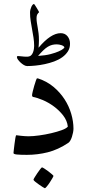

<svg xmlns="http://www.w3.org/2000/svg" viewBox="-20 -785 440 980"><path d="M355 -128.4Q355 -119.6 352.8 -108.4Q350.6 -97.2 347.2 -86.7Q343.8 -76.2 338.9 -67.6Q334 -59.1 328.6 -55.7Q276.4 -21 224.1 -7.8Q171.9 5.4 117.2 5.4Q84.5 5.4 66.7 3.7Q48.8 2 48.8 -3.9Q48.8 -5.9 50.5 -20.3Q52.2 -34.7 54.2 -51.3Q56.2 -67.9 58.6 -81.3Q61 -94.7 63 -94.7Q64.5 -94.7 71.3 -93.8Q78.1 -92.8 87.4 -91.8Q96.7 -90.8 106.9 -90.1Q117.2 -89.4 125.5 -89.4Q148.9 -89.4 180.4 -93.8Q211.9 -98.1 241.9 -105.2Q272 -112.3 295.4 -120.8Q318.8 -129.4 326.2 -138.7Q322.8 -169.4 302.5 -195.6Q282.2 -221.7 255.1 -241.7Q228 -261.7 198.7 -274.2Q169.4 -286.6 147.5 -290.5Q145.5 -292 144.5 -294.2Q143.6 -296.4 143.6 -298.3Q143.6 -303.7 147 -317.9Q150.4 -332 154.8 -347.2Q159.2 -362.3 163.3 -373.8Q167.5 -385.3 168.9 -385.3Q171.4 -385.3 175.3 -384.3Q219.7 -369.6 253.2 -341.6Q286.6 -313.5 309.3 -278.6Q332 -243.7 343.5 -204.3Q355 -165 355 -128.4ZM337.4 -562Q337.4 -539.6 326.4 -522.5Q315.4 -505.4 297.6 -492.7Q279.8 -480 256.6 -471.4Q233.4 -462.9 209.2 -457.8Q185.1 -452.6 161.1 -450.2Q137.2 -447.8 118.7 -447.8Q110.8 -447.8 101.8 -453.1Q92.8 -458.5 85.2 -465.6Q77.6 -472.7 72 -480.2Q66.4 -487.8 66.4 -493.2Q66.4 -499 71.8 -499Q79.1 -499 91.1 -497.3Q103 -495.6 116.2 -495.6Q129.9 -495.6 137.2 -501.2Q144.5 -506.8 148.4 -517.6Q151.9 -526.4 153.1 -535.9Q154.3 -545.4 154.3 -550.3Q154.3 -572.3 150.9 -593.3Q147.5 -614.3 143.8 -635.3Q140.1 -656.2 136.7 -677.2Q133.3 -698.2 133.3 -720.7Q133.3 -728.5 135.3 -736.1Q137.2 -743.7 140.1 -750.2Q143.1 -756.8 146.7 -760.7Q150.4 -764.6 153.3 -764.6Q154.8 -764.6 158.9 -758.1Q163.1 -751.5 168 -743.7Q172.9 -735.8 176.3 -729.5Q179.7 -723.1 179.7 -722.7Q174.3 -718.3 170.4 -711.7Q166.5 -705.1 166.5 -692.4Q166.5 -679.7 168.5 -668Q170.4 -656.2 172.6 -643.3Q174.8 -630.4 176.8 -615.2Q178.7 -600.1 178.7 -580.1Q178.7 -562.5 176.8 -541.5Q239.3 -615.7 289.6 -615.7Q312 -615.7 324.7 -599.9Q337.4 -584 337.4 -562ZM308.6 -542.5Q308.6 -545.9 304.9 -548.8Q301.3 -551.8 295.4 -554Q289.6 -556.2 282.5 -557.4Q275.4 -558.6 269.5 -558.6Q257.3 -558.6 246.3 -555.9Q235.4 -553.2 224.1 -546.4Q212.9 -539.6 200.7 -527.8Q188.5 -516.1 174.3 -499.5Q212.4 -502 238 -508.8Q263.7 -515.6 279.5 -522.7Q295.4 -529.8 302 -535.4Q308.6 -541 308.6 -542.5ZM252.9 112.8Q252.9 115.2 247.1 125.2Q241.2 135.3 233.9 146.5Q226.6 157.7 219 166.7Q211.4 175.8 209 175.8Q207.5 175.8 198.2 169.9Q189 164.1 178.5 156.7Q168 149.4 159.4 142.3Q150.9 135.3 150.9 132.3Q150.9 129.9 157 119.9Q163.1 109.9 170.7 98.6Q178.2 87.4 185.3 78.4Q192.4 69.3 194.3 69.3Q196.8 69.3 206.5 75.4Q216.3 81.5 226.6 89.4Q236.8 97.2 244.9 104.2Q252.9 111.3 252.9 112.8Z"/></svg>

Font: Accordance
Style: Italic
Weight: 400
Italic angle: -11°
Version: Version 1.2 (build January 31, 2020) Miklal Software Solutio